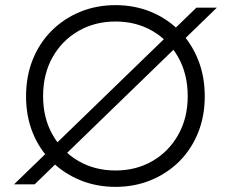

<svg xmlns="http://www.w3.org/2000/svg" viewBox="-20 -718 899 748"><path d="M430.1 10Q504.1 10 567.5 -16Q630.9 -42 678.2 -89Q725.4 -136 751.5 -200.5Q777.7 -265 777.7 -343Q777.7 -421 751.5 -486Q725.4 -551 678.2 -598.5Q630.9 -646 567.5 -672Q504.1 -698 430.1 -698Q356 -698 292.5 -672Q229 -646 181.4 -598.5Q133.7 -551 107.6 -486Q81.5 -421 81.5 -343Q81.5 -265 107.6 -200.5Q133.7 -136 181.4 -89Q229 -42 292.5 -16Q356 10 430.1 10ZM824.7 -688H745L34.8 0H115.1ZM430.1 -53.8Q349.7 -53.8 285.9 -90.6Q222 -127.4 185 -192.8Q147.9 -258.1 147.9 -343Q147.9 -429.6 184.8 -495.1Q221.8 -560.6 285.7 -597.4Q349.7 -634.2 430.1 -634.2Q510.5 -634.2 573.9 -597.4Q637.4 -560.6 674.3 -495.1Q711.3 -429.6 711.3 -343Q711.3 -258.1 674.3 -192.8Q637.4 -127.4 573.9 -90.6Q510.5 -53.8 430.1 -53.8Z"/></svg>

Font: Roundo Variable
Style: Regular
Weight: 200
Designer: Shiva Nallaperumal
Foundry: Indian Type Foundry
Version: Version 2.000